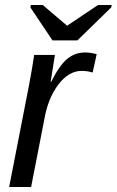

<svg xmlns="http://www.w3.org/2000/svg" viewBox="-20 -748 467 768"><path d="M350.6 -458Q329.1 -464.4 306.6 -464.4Q255.4 -464.4 214.1 -410.6Q172.9 -356.9 158.2 -275.4L104.5 0H16.6L95.7 -405.3L107.9 -472.7L116.7 -528.3H199.7L182.6 -420.4H184.6Q216.8 -485.4 248 -511.7Q279.3 -538.1 320.3 -538.1Q342.8 -538.1 366.7 -531.2ZM289.6 -586.4H189.9L101.6 -718.3L103.5 -728H150.9L248 -645.5H249L372.1 -728H426.8L424.8 -718.3Z"/></svg>

Font: Liberation Sans
Style: Italic
Weight: 400
Italic angle: -12°
Designer: Steve Matteson
Foundry: Ascender Corporation
Version: Version 2.1.5